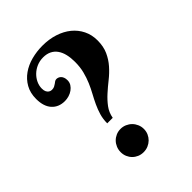

<svg xmlns="http://www.w3.org/2000/svg" viewBox="-209 -843 964 964"><g transform="rotate(-45 273.0 -361.0)"><path d="M222.2 -686Q197.8 -686 176.8 -677Q155.8 -668 140.1 -652.8Q124.5 -637.7 115.7 -618.7Q106.9 -599.6 106.9 -580.1Q106.9 -565.9 110.8 -557.9Q114.7 -549.8 120.1 -545.7Q125.5 -541.5 130.6 -540.3Q135.7 -539.1 138.2 -539.1Q149.4 -539.1 156.7 -542.7Q164.1 -546.4 169.7 -550.5Q175.3 -554.7 180.4 -558.3Q185.5 -562 192.9 -562Q198.2 -562 204.3 -559.8Q210.4 -557.6 215.8 -552.5Q221.2 -547.4 224.6 -538.8Q228 -530.3 228 -518.1Q228 -502.9 220.5 -491Q212.9 -479 200.9 -470.5Q189 -461.9 174.1 -457.5Q159.2 -453.1 145 -453.1Q101.1 -453.1 75.4 -481.7Q49.8 -510.3 49.8 -563Q49.8 -605.5 67.6 -637Q85.4 -668.5 115 -689.2Q144.5 -710 182.6 -720Q220.7 -730 261.2 -730Q308.1 -730 347.4 -717.3Q386.7 -704.6 415.3 -681.4Q443.8 -658.2 460 -625.5Q476.1 -592.8 476.1 -553.2Q476.1 -509.8 461.4 -477.5Q446.8 -445.3 424.1 -419.7Q401.4 -394 374.5 -372.8Q347.7 -351.6 323 -329.3Q298.3 -307.1 279.5 -282Q260.7 -256.8 254.9 -224.1H215.8Q215.8 -254.4 223.6 -280.8Q231.4 -307.1 242.9 -331.8Q254.4 -356.4 267.8 -380.9Q281.2 -405.3 292.7 -432.1Q304.2 -459 312 -489.5Q319.8 -520 319.8 -557.1Q319.8 -585.9 314.2 -609.6Q308.6 -633.3 296.6 -650.4Q284.7 -667.5 266.1 -676.8Q247.6 -686 222.2 -686ZM161.1 -74.2Q161.1 -91.3 167.5 -106.4Q173.8 -121.6 184.8 -132.8Q195.8 -144 210.7 -150.6Q225.6 -157.2 243.2 -157.2Q260.3 -157.2 275.4 -150.6Q290.5 -144 301.8 -132.8Q313 -121.6 319.6 -106.4Q326.2 -91.3 326.2 -74.2Q326.2 -56.6 319.6 -41.7Q313 -26.9 301.8 -15.9Q290.5 -4.9 275.4 1.5Q260.3 7.8 243.2 7.8Q225.6 7.8 210.7 1.5Q195.8 -4.9 184.8 -15.9Q173.8 -26.9 167.5 -41.7Q161.1 -56.6 161.1 -74.2Z"/></g></svg>

Font: Berkshire Swash
Style: Regular
Weight: 400
Designer: Astigmatic (AOETI)
Foundry: Astigmatic (AOETI)
Version: Version 1.001